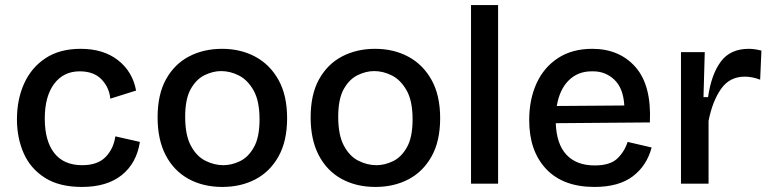

<svg xmlns="http://www.w3.org/2000/svg" viewBox="-20 -726 3048 759"><path d="M304 13Q214 13 157 -23.5Q100 -60 73.5 -120.5Q47 -181 47 -254Q47 -333 75.5 -396Q104 -459 160 -496Q216 -533 299 -533Q389 -533 446.5 -488Q504 -443 518 -368L416 -336Q412 -380 381.5 -412Q351 -444 295 -444Q231 -444 194 -394.5Q157 -345 157 -257Q157 -169 194.5 -121Q232 -73 305 -73Q366 -73 397.5 -105.5Q429 -138 436 -187L533 -165Q520 -81 461.5 -34Q403 13 304 13Z M859 13Q783 13 725 -19Q667 -51 635 -112.5Q603 -174 603 -262Q603 -353 636.5 -413Q670 -473 727.5 -503Q785 -533 858 -533Q931 -533 989 -502Q1047 -471 1081 -410Q1115 -349 1115 -259Q1115 -168 1081 -107.5Q1047 -47 989.5 -17Q932 13 859 13ZM863 -73Q896 -73 929 -89Q962 -105 984 -144.5Q1006 -184 1006 -254Q1006 -327 982.5 -368.5Q959 -410 924.5 -427.5Q890 -445 854 -445Q822 -445 789 -429Q756 -413 734 -374Q712 -335 712 -264Q712 -192 734.5 -150Q757 -108 792 -90.5Q827 -73 863 -73Z M1464 13Q1388 13 1330 -19Q1272 -51 1240 -112.5Q1208 -174 1208 -262Q1208 -353 1241.5 -413Q1275 -473 1332.5 -503Q1390 -533 1463 -533Q1536 -533 1594 -502Q1652 -471 1686 -410Q1720 -349 1720 -259Q1720 -168 1686 -107.5Q1652 -47 1594.5 -17Q1537 13 1464 13ZM1468 -73Q1501 -73 1534 -89Q1567 -105 1589 -144.5Q1611 -184 1611 -254Q1611 -327 1587.5 -368.5Q1564 -410 1529.5 -427.5Q1495 -445 1459 -445Q1427 -445 1394 -429Q1361 -413 1339 -374Q1317 -335 1317 -264Q1317 -192 1339.5 -150Q1362 -108 1397 -90.5Q1432 -73 1468 -73Z M1842 0V-706H1949V0Z M2330 13Q2206 13 2139 -58Q2072 -129 2072 -251Q2072 -333 2101 -396.5Q2130 -460 2186 -496.5Q2242 -533 2321 -533Q2429 -533 2492.5 -460.5Q2556 -388 2549 -242L2177 -239Q2180 -156 2219.5 -114Q2259 -72 2331 -72Q2392 -72 2420.5 -99.5Q2449 -127 2461 -165L2556 -143Q2537 -71 2481.5 -29Q2426 13 2330 13ZM2322 -444Q2266 -445 2229 -409Q2192 -373 2181 -307L2448 -309Q2444 -378 2408 -411.5Q2372 -445 2322 -444Z M2672 0V-520H2766L2761 -342H2779Q2792 -432 2829.5 -482.5Q2867 -533 2940 -533Q2950 -533 2962 -531.5Q2974 -530 2990 -526L2985 -411Q2954 -423 2924 -423Q2864 -423 2830 -374Q2796 -325 2781 -248V0Z"/></svg>

Font: Bricolage Grotesque 10pt Medium
Style: Regular
Weight: 500
Designer: Mathieu Triay
Foundry: Atelier Triay
Version: Version 1.000; ttfautohint (v1.8.4.7-5d5b);gftools[0.9.32]